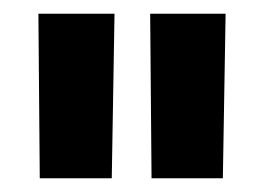

<svg xmlns="http://www.w3.org/2000/svg" viewBox="-20 -712 380 280"><path d="M305 -452 309 -692H199L201 -452ZM143 -452 147 -692H36L38 -452Z"/></svg>

Font: TitilliumText22L
Style: 800 wt
Weight: 800
Designer: Campivisivi
Foundry: Campivisivi
Version: 1.000